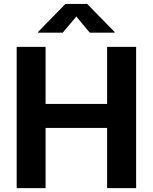

<svg xmlns="http://www.w3.org/2000/svg" viewBox="-20 -969 787 989"><path d="M65.9 0V-727.5H214.8V-433.6H531.7V-727.5H681.2V0H531.7V-310.1H214.8V0ZM303.2 -800.8H175.8V-804.2L316.9 -948.7H429.2L570.3 -804.2V-800.8H442.4L373 -883.8Z"/></svg>

Font: Inter
Style: Bold
Weight: 700
Designer: Rasmus Andersson
Foundry: rsms
Version: Version 4.001;git-9221beed3